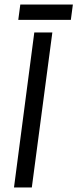

<svg xmlns="http://www.w3.org/2000/svg" viewBox="-20 -830 343 851"><path d="M132 -686H212L121 1H42ZM70 -810H303L294 -742H61Z"/></svg>

Font: Bellota
Style: Bold Italic
Weight: 700
Italic angle: -7.5°
Designer: Kemie Guaida
Foundry: Kemie Guaida
Version: Version 4.001